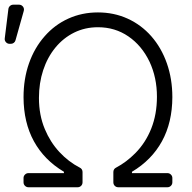

<svg xmlns="http://www.w3.org/2000/svg" viewBox="-35 -790 812 810"><path d="M-14.9 -628.6 0.4 -752.1Q1.4 -759.9 7.3 -765.1Q13.1 -770.2 21 -770.2H45.5Q54 -770.2 60 -764.2Q66.1 -758.2 66.1 -749.6Q66.1 -746.1 65.3 -744L30.5 -620.4Q28.8 -613.6 23.3 -609.4Q17.8 -605.1 10.7 -605.1H5.7Q-3.9 -605.1 -10.1 -612.2Q-16.3 -619.3 -14.9 -628.6ZM64.3 -39.1Q64.3 -47.6 70.5 -53.6Q76.7 -59.7 85.2 -59.7H234.7V-65.3Q151.6 -114.7 108.1 -193.9Q64.6 -273.1 64.3 -380Q64.3 -457.4 87.4 -522.9Q110.4 -588.4 153.4 -637.1Q196 -685.7 253.4 -711.6Q310.7 -737.6 378.2 -737.6Q445.7 -737.6 503.2 -711.5Q560.7 -685.4 603.3 -637.1Q646 -588.4 669 -522.7Q692.1 -457 692.1 -380Q691.8 -273.4 648.3 -194.1Q604.8 -114.7 521.7 -65.3V-59.7H671.2Q679.7 -59.7 685.9 -53.6Q692.1 -47.6 692.1 -39.1V-21Q692.1 -12.1 685.9 -6Q679.7 0 671.2 0H464.1Q455.3 0 449.2 -6Q443.2 -12.1 443.2 -21V-64.3Q443.2 -70.3 446.2 -75.3Q449.2 -80.3 454.5 -82.7Q498.2 -105.8 535.5 -143.5Q579.2 -187.5 603.2 -247.9Q627.1 -308.2 627.1 -382.1Q627.1 -462.7 595.9 -529.5Q563.2 -597.7 506.7 -636.4Q450.3 -675.1 378.2 -675.1Q323.9 -675.1 278.2 -652.7Q232.6 -630.3 198.9 -589.5Q165.1 -548.3 147.2 -494Q129.3 -439.6 129.3 -376.8Q129.3 -304.3 154.1 -245.4Q176.8 -190.7 215.2 -149.1Q253.6 -107.6 301.8 -82.7Q307.2 -80.3 310.2 -75.3Q313.2 -70.3 313.2 -64.3V-21Q313.2 -12.1 307.2 -6Q301.1 0 292.3 0H85.2Q76.7 0 70.5 -6Q64.3 -12.1 64.3 -21Z"/></svg>

Font: DeltaSans Light
Style: Regular
Weight: 300
Designer: Rasmus Andersson
Foundry: rsms
Version: Version 3.012